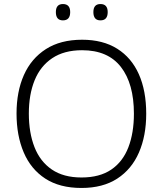

<svg xmlns="http://www.w3.org/2000/svg" viewBox="-20 -922 808 952"><path d="M705 -358Q705 -249 669 -166Q633 -83 561.5 -36.5Q490 10 384 10Q276 10 204.5 -36.5Q133 -83 97.5 -166.5Q62 -250 62 -359Q62 -468 98.5 -550Q135 -632 207.5 -678.5Q280 -725 387 -725Q490 -725 561 -680.5Q632 -636 668.5 -554Q705 -472 705 -358ZM123 -359Q123 -264 151 -192.5Q179 -121 237 -81.5Q295 -42 384 -42Q474 -42 531.5 -81Q589 -120 616.5 -191.5Q644 -263 644 -358Q644 -507 579.5 -590Q515 -673 387 -673Q298 -673 239 -633.5Q180 -594 151.5 -523.5Q123 -453 123 -359ZM257 -862Q257 -902 292 -902Q328 -902 328 -862Q328 -821 292 -821Q257 -821 257 -862ZM443 -862Q443 -902 478 -902Q514 -902 514 -862Q514 -821 478 -821Q443 -821 443 -862Z"/></svg>

Font: Noto Sans Tamil Light
Style: Regular
Weight: 300
Designer: Jelle Bosma - Monotype Design Team
Foundry: Monotype Imaging Inc.
Version: Version 2.004; ttfautohint (v1.8.4.7-5d5b)